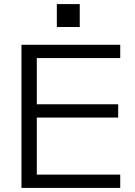

<svg xmlns="http://www.w3.org/2000/svg" viewBox="-20 -919 658 939"><path d="M85 0H568V-65H160V-344H558V-409H160V-635H568V-700H85ZM258 -787H370V-899H258Z"/></svg>

Font: Absans
Style: Regular
Weight: 400
Designer: Valerio Monopoli
Version: Version 1.200;Glyphs 3.2 (3217)